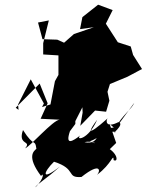

<svg xmlns="http://www.w3.org/2000/svg" viewBox="-20 -728 625 818"><path d="M253 -546 224 -559 161 -561 142 -632 188 -641 164 -544V-496L229 -492V-409L214 -382L195 -283L159 -272L167 -287L111 -390L57 -283L59 -260L47 -269L149 -372L183 -288L153 -222L234 -218C205 -216 109 -104 87 -96C117 -131 54 -107 78 -174C127 -96 129 -139 135 -94C124 -84 92 -62 155 22C165 4 171 30 131 70C133 59 177 35 236 -19C152 47 165 5 210 -39C309 -8 260 31 327 26C413 -42 408 4 393 17C457 -30 463 -78 464 -46C484 -34 486 -77 425 -106C436 -71 390 -46 404 -50L475 -119L447 -200L471 -179L552 -290C542 -264 499 -235 473 -185C373 -182 416 -109 340 -122C375 -132 407 -106 363 -126C403 -140 428 -172 473 -166C446 -149 515 -198 485 -208C429 -179 430 -216 439 -224C344 -140 359 -171 394 -218C357 -132 299 -128 322 -151C292 -128 256 -104 278 -169L301 -200V-212L331 -271L332 -248L322 -192L385 -257L432 -252L446 -299L438 -337L455 -391L486 -426L353 -424L303 -467L359 -386L439 -366L523 -401L585 -434L547 -494L537 -530L482 -548L431 -627L460 -685L398 -708L331 -655L321 -604L380 -612L295 -583Z"/></svg>

Font: Hussar Lance
Style: Italic
Weight: 700
Foundry: Cannot Into Space Fonts, PlusOne Fonts
Version: Version 2.27